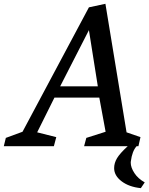

<svg xmlns="http://www.w3.org/2000/svg" viewBox="-39 -770 782 1011"><path d="M680.2 0Q656.7 25.9 649.9 80.1Q649.4 82 649.4 86.4Q649.4 111.8 668.5 141.1Q687.5 170.4 723.1 190.4L702.6 220.7Q640.6 214.4 601.3 184.6Q562 154.8 562 115.2Q562 88.4 577.4 62.7Q592.8 37.1 633.3 0H403.8L415.5 -43.9L517.1 -76.2L483.9 -255.9H247.6L156.7 -73.2L257.3 -47.9L244.6 0H-19L-8.3 -43.9L79.6 -76.2L429.2 -731.4L516.1 -750L627.4 -73.2L700.7 -47.9L689.9 0ZM277.8 -315.4H476.1L429.2 -611.3Z"/></svg>

Font: Neuton
Style: Italic
Weight: 400
Italic angle: -9°
Designer: Brian M Zick
Version: Version 1.32